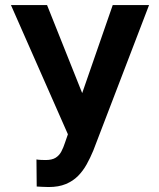

<svg xmlns="http://www.w3.org/2000/svg" viewBox="-20 -731 630 761"><path d="M268.1 -253.4 426.8 -710.9H570.8L349.6 -133.8Q337.9 -105.5 323.5 -79.6Q309.1 -53.7 289.1 -33.4Q269 -13.2 240.7 -1.5Q212.4 10.3 172.9 10.3Q162.1 10.3 147.7 9.5Q133.3 8.8 125.5 8.3L124.5 -99.1Q129.9 -97.7 142.6 -97.2Q155.3 -96.7 160.6 -96.7Q186 -96.7 200.4 -105.7Q214.8 -114.7 223.1 -130.4Q231.4 -146 237.8 -166ZM166.5 -710.9 314 -341.3 353 -193.8 252.4 -191.4 23.4 -710.9Z"/></svg>

Font: Roboto SemiCondensed SemiBold
Style: Regular
Weight: 600
Width: 4
Designer: Christian Robertson
Foundry: Google
Version: Version 3.009; 2024